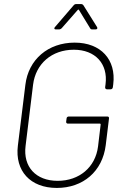

<svg xmlns="http://www.w3.org/2000/svg" viewBox="-20 -918 593 946"><path d="M255 -773H270C275 -773 280 -775 284 -779L363 -869C365 -872 368 -871 369 -869L424 -779C426 -774 431 -773 435 -773H451C459 -773 462 -779 458 -785L391 -892C388 -896 384 -898 379 -898H357C352 -898 347 -897 343 -892L251 -785C245 -779 247 -773 255 -773ZM260 8C389 8 485 -73 501 -203L517 -334C518 -340 515 -344 509 -344H319C313 -344 308 -340 308 -334L306 -319C305 -313 309 -309 314 -309H473C474 -309 476 -307 476 -305L463 -196C450 -94 371 -27 264 -27C157 -27 93 -96 106 -199L143 -501C156 -604 235 -673 344 -673C449 -673 513 -604 500 -503L498 -488C498 -482 501 -478 507 -478H525C531 -478 535 -482 536 -488L538 -503C553 -624 477 -708 348 -708C217 -708 120 -625 105 -500L68 -200C53 -76 129 8 260 8Z"/></svg>

Font: Barlow ExtraLight
Style: Italic
Weight: 275
Italic angle: -7°
Designer: Jeremy Tribby
Foundry: Tribby Type
Version: Version 1.422;hotconv 1.0.109;makeotfexe 2.5.65596